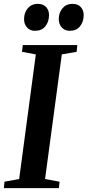

<svg xmlns="http://www.w3.org/2000/svg" viewBox="-29 -977 455 997"><path d="M-9 0 -5.5 -33.5 70.5 -47.5 157 -694.5 85 -708 89.5 -743H372.5L369 -708L292 -694.5L205 -47.5L280 -33.5L277 0ZM152.5 -817Q127 -817 111.2 -834.5Q95.5 -852 96 -879Q96.5 -912.5 116 -934.8Q135.5 -957 166.5 -957Q196 -957 211 -939.8Q226 -922.5 225.5 -897.5Q225 -863 206.2 -840Q187.5 -817 152.5 -817ZM333 -817Q307.5 -817 291.8 -834.5Q276 -852 276 -879Q277 -912.5 296.2 -934.8Q315.5 -957 346.5 -957Q376 -957 391 -939.8Q406 -922.5 405.5 -897.5Q405 -863 386.2 -840Q367.5 -817 333 -817Z"/></svg>

Font: Merriweather 72pt SemiBold
Style: Italic
Weight: 600
Italic angle: -7.8°
Version: Version 2.101